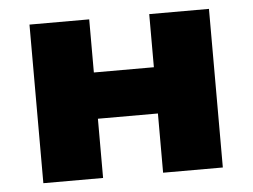

<svg xmlns="http://www.w3.org/2000/svg" viewBox="-42 -558 803 610"><g transform="rotate(-5 359.0 -253.0)"><path d="M72.6 0V-505.8H263.1V-336.4H454.5V-505.8H645V0H454.5V-188.9H263.1V0Z"/></g></svg>

Font: Science Gothic
Style: Regular
Weight: 400
Designer: Thomas Phinney, Vassil Kateliev, Brandon Buerkle
Foundry: Font Detective LLC
Version: Version 1.018